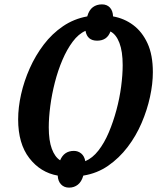

<svg xmlns="http://www.w3.org/2000/svg" viewBox="-20 -796 721 878"><path d="M296 62Q273 62 259 47Q245 32 244 7Q165 -7 114 -73Q63 -139 63 -250Q63 -305 76.5 -365Q90 -425 116 -483.5Q142 -542 180 -592Q218 -642 268 -676Q318 -710 379 -721Q387 -750 404.5 -763Q422 -776 446 -776Q469 -776 482.5 -761.5Q496 -747 497 -721Q548 -712 589 -681.5Q630 -651 654.5 -598Q679 -545 679 -466Q679 -413 666 -353Q653 -293 627.5 -233.5Q602 -174 563.5 -123.5Q525 -73 474.5 -38Q424 -3 361 7Q353 35 336 48.5Q319 62 296 62ZM255 -63Q273 -106 318 -106Q337 -106 351.5 -94Q366 -82 370 -59Q403 -73 430 -107.5Q457 -142 477.5 -190.5Q498 -239 512.5 -293Q527 -347 534 -400.5Q541 -454 541 -498Q541 -561 526 -600Q511 -639 485 -652Q470 -610 424 -610Q379 -610 371 -655Q339 -641 312.5 -605.5Q286 -570 265.5 -522Q245 -474 231 -419.5Q217 -365 210 -311.5Q203 -258 203 -214Q203 -153 217 -115.5Q231 -78 255 -63Z"/></svg>

Font: Noto Serif ExtraCondensed
Style: Bold Italic
Weight: 700
Width: 2
Italic angle: -12°
Designer: Monotype Design Team
Foundry: Monotype Imaging Inc.
Version: Version 2.013; ttfautohint (v1.8.4.7-5d5b)